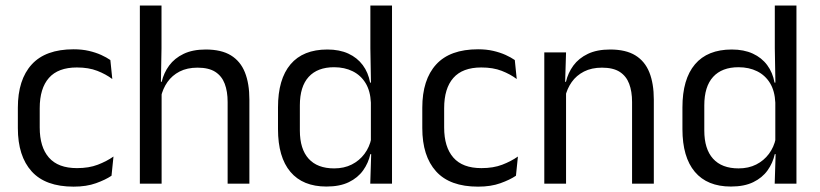

<svg xmlns="http://www.w3.org/2000/svg" viewBox="-20 -683 3048 714"><path d="M253.8 11.1Q148.9 11.1 97.7 -45.7Q46.4 -102.4 46.4 -206.6V-282.3Q46.4 -386.8 97.9 -443.2Q149.3 -499.7 253.8 -499.7Q284.9 -499.7 310.4 -493.8Q336 -487.8 356.2 -478.7Q376.4 -469.5 390.4 -459.7L397.6 -389.1Q373.8 -407.1 341.7 -419.6Q309.6 -432.1 265.9 -432.1Q196.1 -432.1 161.9 -393.2Q127.7 -354.4 127.7 -280.7V-208.7Q127.7 -136.1 161.9 -97Q196.1 -57.8 266.2 -57.8Q310.8 -57.8 343.7 -70.5Q376.6 -83.1 402 -100.9L394.7 -29.5Q372.4 -14.4 337 -1.7Q301.6 11.1 253.8 11.1Z M907.4 0H826.5V-303.7Q826.5 -343 815.7 -371.5Q805 -399.9 780.7 -415.7Q756.3 -431.4 714.6 -431.4Q676 -431.4 647.9 -417Q619.9 -402.5 602.6 -377.8Q585.3 -353.1 578.3 -321.6L560.6 -378.9H581.4Q589.1 -412.1 609.1 -439.3Q629.1 -466.5 662.8 -482.7Q696.5 -498.9 745 -498.9Q803.2 -498.9 838.7 -477.1Q874.3 -455.2 890.8 -413.8Q907.4 -372.3 907.4 -312.6ZM581 0H500.1V-662.5H580.6V-503.7L578.2 -363.3L581 -357.1Z M1193.9 10.7Q1106.1 10.7 1060 -43.9Q1013.8 -98.6 1013.8 -202.9V-283.6Q1013.8 -388.7 1060.4 -443.8Q1107 -498.9 1197.4 -498.9Q1242.3 -498.9 1275.4 -483.7Q1308.5 -468.5 1329 -440.9Q1349.5 -413.4 1356.3 -375.9H1383.1L1359.2 -301.3Q1357.3 -344.6 1339.6 -373.8Q1321.8 -403 1291.6 -418Q1261.5 -433 1222.3 -433Q1160.7 -433 1127.9 -397.1Q1095.1 -361.2 1095.1 -291.1V-197.8Q1095.1 -128.8 1127.7 -92.8Q1160.3 -56.8 1222.6 -56.8Q1259.7 -56.8 1288.1 -71.2Q1316.6 -85.6 1335.4 -110.8Q1354.2 -136 1360.8 -168L1380.8 -109.9H1357.2Q1350 -76.8 1330.3 -49.3Q1310.6 -21.8 1277.2 -5.6Q1243.8 10.7 1193.9 10.7ZM1437.8 0H1356.9L1360.6 -117.9L1359.2 -143.9V-348.1L1359.7 -365L1357.3 -503.5V-662.5H1437.8Z M1757.8 11.1Q1652.9 11.1 1601.7 -45.7Q1550.4 -102.4 1550.4 -206.6V-282.3Q1550.4 -386.8 1601.9 -443.2Q1653.3 -499.7 1757.8 -499.7Q1788.9 -499.7 1814.4 -493.8Q1840 -487.8 1860.2 -478.7Q1880.4 -469.5 1894.4 -459.7L1901.6 -389.1Q1877.8 -407.1 1845.7 -419.6Q1813.6 -432.1 1769.9 -432.1Q1700.1 -432.1 1665.9 -393.2Q1631.7 -354.4 1631.7 -280.7V-208.7Q1631.7 -136.1 1665.9 -97Q1700.1 -57.8 1770.2 -57.8Q1814.8 -57.8 1847.7 -70.5Q1880.6 -83.1 1906 -100.9L1898.7 -29.5Q1876.4 -14.4 1841 -1.7Q1805.6 11.1 1757.8 11.1Z M2411.4 0H2330.5V-303.7Q2330.5 -343 2319.7 -371.5Q2309 -399.9 2284.7 -415.7Q2260.3 -431.4 2218.6 -431.4Q2180.1 -431.4 2151.8 -417Q2123.5 -402.5 2106 -377.8Q2088.5 -353 2081.5 -321.5L2067 -378.9H2084.7Q2092.3 -412.1 2112.3 -439.3Q2132.3 -466.5 2166.1 -482.7Q2199.9 -498.9 2249 -498.9Q2307.2 -498.9 2342.7 -477.1Q2378.3 -455.2 2394.8 -413.8Q2411.4 -372.3 2411.4 -312.6ZM2085 0H2004.1V-488.2H2085L2081.4 -371.1L2085 -366.3Z M2697.9 10.7Q2610.1 10.7 2564 -43.9Q2517.8 -98.6 2517.8 -202.9V-283.6Q2517.8 -388.7 2564.4 -443.8Q2611 -498.9 2701.4 -498.9Q2746.3 -498.9 2779.4 -483.7Q2812.5 -468.5 2833 -440.9Q2853.5 -413.4 2860.3 -375.9H2887.1L2863.2 -301.3Q2861.3 -344.6 2843.6 -373.8Q2825.8 -403 2795.6 -418Q2765.5 -433 2726.3 -433Q2664.7 -433 2631.9 -397.1Q2599.1 -361.2 2599.1 -291.1V-197.8Q2599.1 -128.8 2631.7 -92.8Q2664.3 -56.8 2726.6 -56.8Q2763.7 -56.8 2792.1 -71.2Q2820.6 -85.6 2839.4 -110.8Q2858.2 -136 2864.8 -168L2884.8 -109.9H2861.2Q2854 -76.8 2834.3 -49.3Q2814.6 -21.8 2781.2 -5.6Q2747.8 10.7 2697.9 10.7ZM2941.8 0H2860.9L2864.6 -117.9L2863.2 -143.9V-348.1L2863.7 -365L2861.3 -503.5V-662.5H2941.8Z"/></svg>

Font: Anek Kannada Medium
Style: Regular
Weight: 500
Designer: Vaishnavi Murthy, Maithili Shingre (Kannada) & Yesha Goshar (Latin)
Foundry: Ek Type
Version: Version 1.003